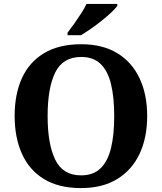

<svg xmlns="http://www.w3.org/2000/svg" viewBox="-20 -951 827 981"><path d="M394.2 10Q280.1 10 204.9 -36Q129.6 -82 92.2 -165Q54.8 -248 54.8 -359Q54.8 -470 92.2 -552Q129.6 -634 205.4 -679.5Q281.2 -725 395.2 -725Q503.7 -725 578.8 -679.5Q653.8 -634 692.9 -551.5Q732 -469 732 -358Q732 -247 692.9 -164.5Q653.8 -82 578.4 -36Q503 10 394.2 10ZM394.2 -55Q456.8 -55 493.9 -91.2Q531 -127.4 547.3 -194.9Q563.6 -262.5 563.6 -358Q563.6 -453.5 547.2 -521.2Q530.9 -588.9 493.9 -624.4Q456.8 -660 395.2 -660Q301.3 -660 262.3 -580.9Q223.3 -501.8 223.3 -358Q223.3 -215.2 262.2 -135.1Q301.2 -55 394.2 -55ZM325.1 -784Q340.1 -803 358.4 -829Q376.8 -855 394.4 -882Q412 -909 422 -931H579.4V-921Q570.4 -908 549.3 -888Q528.1 -868 500.6 -846Q473.2 -824 445 -804.5Q416.8 -785 393.3 -771H325.1Z"/></svg>

Font: Noto Serif Telugu
Style: Regular
Weight: 400
Designer: Jelle Bosma - Monotype Design Team
Foundry: Monotype Imaging Inc.
Version: Version 2.003